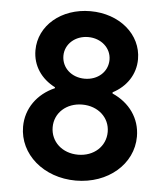

<svg xmlns="http://www.w3.org/2000/svg" viewBox="-52 -756 704 813"><g transform="rotate(5 300.0 -350.0)"><path d="M300 10C437 10 542 -81 542 -198C542 -276 496 -339 423 -371V-376C481 -406 518 -460 518 -525C518 -630 424 -710 300 -710C176 -710 82 -630 82 -525C82 -459 119 -406 178 -376V-372C105 -340 58 -276 58 -198C58 -81 163 10 300 10ZM300 -600C355 -600 398 -562 398 -512C398 -461 356 -423 300 -423C244 -423 202 -461 202 -512C202 -562 245 -600 300 -600ZM300 -313C367 -313 417 -268 417 -207C417 -145 367 -100 300 -100C233 -100 183 -145 183 -207C183 -268 233 -313 300 -313Z"/></g></svg>

Font: CommitMono
Style: 700Regular
Weight: 700
Monospace: yes
Designer: Eigil Nikolajsen
Foundry: Eigil Nikolajsen
Version: Version 1.143